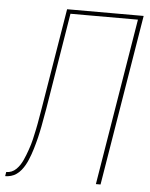

<svg xmlns="http://www.w3.org/2000/svg" viewBox="-91 -779 643 822"><g transform="rotate(5 231.0 -367.5)"><path d="M352 0 470 -717H180L112 -301Q110 -289 107.5 -276.5Q105 -264 103 -251.5Q101 -239 98.5 -226.5Q96 -214 93.5 -202Q91 -190 88 -177.5Q85 -165 81.5 -152.5Q78 -140 74.5 -128Q71 -116 66.5 -103.5Q62 -91 57 -79Q52 -67 45.5 -55.5Q39 -44 30.5 -33.5Q22 -23 11 -15Q0 -7 -13 -3.5Q-26 0 -38 0L-35 -18Q-23 -18 -12 -22.5Q-1 -27 8 -36Q17 -45 23.5 -55Q30 -65 35 -76Q40 -87 44.5 -98.5Q49 -110 53 -121.5Q57 -133 60.5 -144.5Q64 -156 66.5 -167Q69 -178 71.5 -189.5Q74 -201 76.5 -212.5Q79 -224 81 -235.5Q83 -247 85 -258.5Q87 -270 89 -281.5Q91 -293 93 -305L164 -735H493L372 0Z"/></g></svg>

Font: Iosevka Thin Oblique
Style: Regular
Weight: 100
Italic angle: -9°
Monospace: yes
Designer: Belleve Invis
Foundry: Belleve Invis
Version: Version 32.5.0; ttfautohint (v1.8.4)